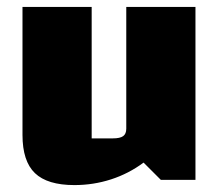

<svg xmlns="http://www.w3.org/2000/svg" viewBox="-20 -520 635 555"><path d="M545 -500V0H445L395 -50Q352 -18 301 -1.5Q250 15 195 15Q117 15 81 -19.5Q45 -54 45 -130V-500H245V-120H306Q327 -120 336 -126.5Q345 -133 345 -148V-500Z"/></svg>

Font: Changa ExtraLight ExtraBold
Style: Regular
Weight: 800
Version: Version 3.002; ttfautohint (v1.8.2)